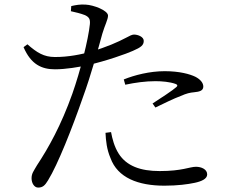

<svg xmlns="http://www.w3.org/2000/svg" viewBox="-20 -801 1040 851"><path d="M148.9 30.4C169.5 30.4 179.3 20.8 193 -1.8C236.3 -71.9 299.9 -233 346.9 -368.2C383.8 -468.9 417.2 -591.7 433.5 -651.5C445.1 -690.5 458.8 -714.6 458.8 -732.1C458 -755 394.6 -779 359.3 -780.6C334.6 -782.1 317.1 -778.9 295.8 -774.1L294.2 -751.3C314.6 -746.8 337.4 -741.4 356.7 -733.9C375.1 -725 380.2 -716.4 378.4 -694.2C371.7 -626.6 336.2 -486.3 300.5 -385.1C250.8 -245.4 194.7 -145.2 144.2 -68.9C129.2 -42.5 119.9 -32.6 119.9 -10.8C119.9 11.5 132.3 30.4 148.9 30.4ZM708.7 22C767.3 22 812.1 15.8 842.5 9.4C871.9 3.2 898.3 -7.6 898.3 -27.9C898.3 -51.1 872.1 -61.8 848.6 -61.8C820.2 -61.8 788.4 -42.8 687.7 -42.8C601.8 -42.8 540.8 -65.7 506.2 -119.8C486.9 -150.1 477.6 -186.1 472.2 -215.5L447.6 -212.3C449.3 -177.2 453.1 -139 469.7 -100.5C501.3 -12.9 592.8 22 708.7 22ZM223.5 -493.8C271.1 -493.8 329.1 -503.4 370.5 -512.8C448 -529.7 543.4 -563.8 568.6 -575.4C605.9 -591.4 617.1 -601.2 617.1 -619.9C617.1 -638.1 591.1 -647.8 573.9 -647.8C565.5 -647.8 554.8 -642.5 539.7 -634.2C502.9 -614.6 451.3 -591.8 383.7 -572.2C341.4 -560.1 282.7 -547.9 222.9 -548.3C174.4 -548.5 144.1 -567.4 101.5 -604.6L84.4 -592C117.2 -515.6 164.5 -493.8 223.5 -493.8ZM656.2 -342.3 668.8 -324.4C703.2 -340.9 750.5 -364.5 781 -375.6C807 -387.1 821.7 -390.5 840.3 -392.1C864.3 -394.4 881.1 -398.9 881.1 -417.4C881.1 -433.5 868.3 -449.3 845.4 -461C821.4 -472.4 776.5 -485.5 709.9 -485.5C643.8 -485.5 576.3 -468.2 528.6 -448.9L535.2 -425.5C578.9 -434.8 625 -441.2 668.9 -441.2C698.7 -441.2 732.6 -438 757.1 -429.4C765.9 -426.4 769.2 -421.4 761.3 -414.8C748.3 -402.3 690.3 -364.3 656.2 -342.3Z"/></svg>

Font: Source Han Serif TW VF
Style: Regular
Weight: 250
Designer: Ryoko NISHIZUKA 西塚涼子 (kana & ideographs); Frank Grießhammer (Latin, Greek & Cyrillic); Wenlong ZHANG 张文龙 (bopomofo); San
Foundry: Adobe
Version: Version 2.002;hotconv 1.1.0;makeotfexe 2.6.0